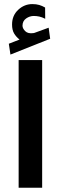

<svg xmlns="http://www.w3.org/2000/svg" viewBox="-20 -905 292 925"><path d="M74.2 -714.4Q57.6 -727.5 47.9 -743.9Q38.1 -760.3 38.1 -787.1Q38.1 -830.1 67.6 -857.7Q97.2 -885.3 135.7 -885.3Q154.8 -885.3 168.9 -881.1Q183.1 -877 197.3 -868.7L197.8 -814.5Q182.6 -822.3 169.4 -825.2Q156.2 -828.1 142.6 -828.1Q123 -828.1 105.7 -815.9Q88.4 -803.7 88.4 -780.8Q88.9 -767.1 102.1 -754.4Q115.2 -741.7 141.6 -745.6Q142.1 -745.6 146 -746.6L214.4 -771.5L221.7 -718.3L30.3 -642.1L22.5 -694.3ZM183.1 -615.7V-0.5H69.8V-615.7Z"/></svg>

Font: Vazirmatn RD FD SemiBold
Style: Regular
Weight: 600
Designer: Saber Rastikerdar
Foundry: Saber Rastikerdar
Version: Version 33.003